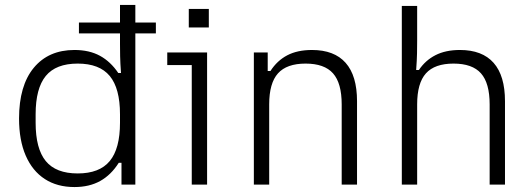

<svg xmlns="http://www.w3.org/2000/svg" viewBox="-20 -746 2148 776"><path d="M281 10Q211 10 161 -22.5Q111 -55 84 -117Q57 -179 57 -267Q57 -400 116.5 -472Q176 -544 281 -544Q341 -544 384 -520.5Q427 -497 458 -451H469Q466 -492 465.5 -519Q465 -546 465 -569V-726H527V0H471V-88H460Q429 -39 385 -14.5Q341 10 281 10ZM294 -45Q382 -45 423.5 -95Q465 -145 465 -250V-284Q465 -389 423.5 -439Q382 -489 294 -489Q206 -489 165 -439Q124 -389 124 -284V-250Q124 -145 165 -95Q206 -45 294 -45ZM299 -611V-655H610V-611Z M755 0V-483H656V-534H817V0ZM743 -635V-710H824V-635Z M1006 0V-534H1062V-459H1073Q1100 -501 1141 -522.5Q1182 -544 1241 -544Q1331 -544 1377 -492Q1423 -440 1423 -337V0H1361V-324Q1361 -410 1326 -449.5Q1291 -489 1215 -489Q1139 -489 1103.5 -449.5Q1068 -410 1068 -324V0Z M1604 0V-722H1666V-581Q1666 -558 1665.5 -531Q1665 -504 1662 -463H1673Q1699 -502 1740 -523Q1781 -544 1839 -544Q1929 -544 1975 -492Q2021 -440 2021 -337V0H1959V-324Q1959 -410 1924 -449.5Q1889 -489 1813 -489Q1737 -489 1701.5 -449.5Q1666 -410 1666 -324V0Z"/></svg>

Font: Mozilla Text ExtraLight
Style: Regular
Weight: 200
Designer: Studio DRAMA
Foundry: Studio DRAMA
Version: Version 1.000